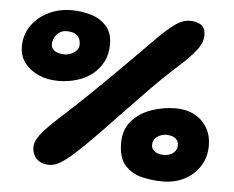

<svg xmlns="http://www.w3.org/2000/svg" viewBox="-47 -659 882 724"><g transform="rotate(5 394.0 -297.0)"><path d="M168.5 -334.5Q127 -334.5 93.5 -349.2Q60 -364 40.2 -390.2Q20.5 -416.5 20.5 -451.5Q20.5 -496.5 44.5 -531Q68.5 -565.5 108.5 -585Q148.5 -604.5 196.5 -604.5Q236.5 -604.5 271.8 -593.2Q307 -582 329 -556.5Q351 -531 351 -488.5Q351 -452 336.8 -423.5Q322.5 -395 297.5 -375Q272.5 -355 239.2 -344.8Q206 -334.5 168.5 -334.5ZM182.5 -436Q195.5 -436 208 -441.2Q220.5 -446.5 228.8 -455.8Q237 -465 237 -477.5Q237 -492 231.5 -502.2Q226 -512.5 214.5 -518.2Q203 -524 184 -524Q167 -524 155.5 -515.2Q144 -506.5 138.2 -494Q132.5 -481.5 132.5 -471Q132.5 -458.5 139.8 -450.8Q147 -443 158.5 -439.5Q170 -436 182.5 -436ZM588.5 -91Q602.5 -91 614 -96Q625.5 -101 632.2 -110.2Q639 -119.5 639 -132.5Q639 -144.5 632.5 -152.2Q626 -160 615.5 -163.8Q605 -167.5 592.5 -167.5Q581 -167.5 569 -162.5Q557 -157.5 549.5 -148Q542 -138.5 542 -124.5Q542 -113 549.2 -105.5Q556.5 -98 567.2 -94.5Q578 -91 588.5 -91ZM593.5 9Q552.5 9 513.8 -0.5Q475 -10 450 -38.2Q425 -66.5 425 -122.5Q425 -173.5 454 -206.2Q483 -239 527.8 -254.5Q572.5 -270 620 -270Q660.5 -270 691 -253.5Q721.5 -237 738.5 -207.8Q755.5 -178.5 755.5 -140.5Q755.5 -96.5 734 -62.8Q712.5 -29 676 -10Q639.5 9 593.5 9ZM162.5 -16Q132 -16 114.5 -33.2Q97 -50.5 97 -78.5Q97 -95.5 109.5 -114.8Q122 -134 143.2 -155.5Q164.5 -177 191 -201.5Q214.5 -222.5 239 -245.5Q263.5 -268.5 288.8 -292.8Q314 -317 339.5 -342.2Q365 -367.5 390 -392.2Q415 -417 439 -441.2Q463 -465.5 485.8 -488.2Q508.5 -511 529 -532Q557.5 -560.5 586.5 -582Q615.5 -603.5 644.5 -603.5Q669 -603.5 685.8 -592.8Q702.5 -582 702.5 -554Q702.5 -524.5 679.2 -495.5Q656 -466.5 620.5 -434.5Q583.5 -401.5 549.2 -367.8Q515 -334 482.5 -300.2Q450 -266.5 418 -233Q386 -199.5 354.8 -167Q323.5 -134.5 291.5 -103Q273.5 -85.5 251 -65Q228.5 -44.5 205.5 -30.2Q182.5 -16 162.5 -16Z"/></g></svg>

Font: Gluten ExtraBold
Style: Regular
Weight: 800
Designer: Tyler Finck
Foundry: Etcetera Type Company
Version: Version 1.300